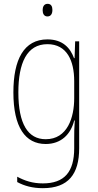

<svg xmlns="http://www.w3.org/2000/svg" viewBox="-20 -743 510 1004"><path d="M229 -723C209 -723 203 -706 203 -690C203 -672 210 -657 228 -657C246 -657 254 -671 254 -691C254 -707 249 -723 229 -723ZM228 -537C105 -537 50 -432 50 -260C50 -78 112 10 219 10C299 10 350 -40 368 -113H371C368 -72 368 -47 368 -14V32C368 156 317 216 204 216C150 216 109 202 70 181V209C107 229 150 241 204 241C338 241 394 167 394 32V-527H373L370 -439H367C348 -491 309 -537 228 -537ZM228 -512C331 -512 368 -424 368 -319V-229C368 -129 333 -15 219 -15C126 -15 76 -95 76 -260C76 -413 120 -512 228 -512Z"/></svg>

Font: Noto Sans Kannada Condensed Thin
Style: Regular
Weight: 100
Width: 3
Designer: Jelle Bosma - Monotype Design Team
Foundry: Monotype Imaging Inc.
Version: Version 2.005